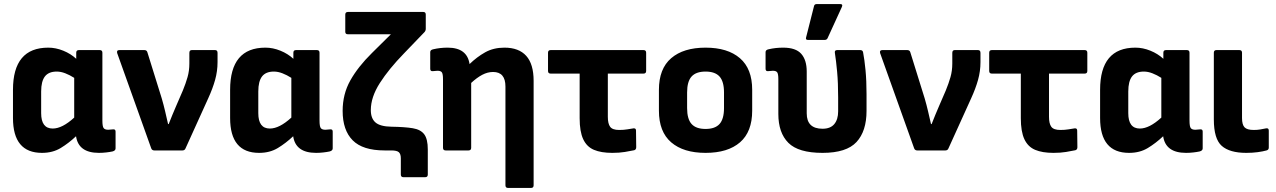

<svg xmlns="http://www.w3.org/2000/svg" viewBox="-20 -742 6292 947"><path d="M187 12Q44 12 44 -160V-299Q44 -507 218 -507Q255 -507 292 -492Q329 -477 356 -452V-482Q356 -495 369 -495H472Q485 -495 485 -482V-147Q485 -119 491 -110.5Q497 -102 514 -102Q520 -102 526 -103Q532 -104 538 -104Q550 -105 550 -93V-10Q550 1 535 5Q521 8 503 10Q485 12 468 12Q367 12 355 -70Q319 -36 279.5 -12Q240 12 187 12ZM183 -184Q183 -108 240 -108Q287 -108 346 -162V-358Q324 -372 302 -380.5Q280 -389 260 -389Q220 -389 201.5 -365Q183 -341 183 -291Z M741 0Q730 0 726 -10L558 -480Q554 -495 569 -495H692Q704 -495 707 -484L778 -256Q787 -225 794.5 -193Q802 -161 809 -130H812Q821 -153 830.5 -176Q840 -199 850 -222L882 -296Q896 -330 905 -361.5Q914 -393 914 -429V-481Q914 -495 926 -495H1041Q1053 -495 1053 -481V-436Q1053 -391 1041 -348Q1029 -305 1007 -257L895 -10Q891 0 880 0Z M1258 12Q1115 12 1115 -160V-299Q1115 -507 1289 -507Q1326 -507 1363 -492Q1400 -477 1427 -452V-482Q1427 -495 1440 -495H1543Q1556 -495 1556 -482V-147Q1556 -119 1562 -110.5Q1568 -102 1585 -102Q1591 -102 1597 -103Q1603 -104 1609 -104Q1621 -105 1621 -93V-10Q1621 1 1606 5Q1592 8 1574 10Q1556 12 1539 12Q1438 12 1426 -70Q1390 -36 1350.5 -12Q1311 12 1258 12ZM1254 -184Q1254 -108 1311 -108Q1358 -108 1417 -162V-358Q1395 -372 1373 -380.5Q1351 -389 1331 -389Q1291 -389 1272.5 -365Q1254 -341 1254 -291Z M1970 132Q1957 132 1957 119V39Q1957 18 1947.5 9Q1938 0 1910 0H1877Q1769 0 1719.5 -50Q1670 -100 1670 -195Q1670 -278 1708 -345.5Q1746 -413 1814 -480L1908 -573H1696Q1683 -573 1683 -585V-670Q1683 -683 1696 -683H2068Q2080 -683 2080 -670V-600Q2080 -591 2074 -584L1973 -479Q1898 -402 1853.5 -332.5Q1809 -263 1809 -199Q1809 -158 1832 -138Q1855 -118 1911 -117Q1977 -116 2016 -109.5Q2055 -103 2072.5 -79.5Q2090 -56 2090 -5V119Q2090 132 2077 132Z M2178 0Q2165 0 2165 -13V-351Q2165 -377 2159.5 -385Q2154 -393 2138 -393Q2132 -393 2126 -392Q2120 -391 2114 -391Q2102 -390 2102 -403V-485Q2102 -496 2117 -499Q2151 -507 2188 -507Q2284 -507 2296 -426Q2332 -461 2373 -484Q2414 -507 2468 -507Q2539 -507 2575.5 -466.5Q2612 -426 2612 -343V172Q2612 185 2599 185H2486Q2473 185 2473 172V-315Q2473 -387 2412 -387Q2385 -387 2358.5 -373Q2332 -359 2304 -333V-13Q2304 0 2291 0Z M3000 12Q2945 12 2909.5 -3Q2874 -18 2856.5 -55.5Q2839 -93 2839 -159V-379H2696Q2683 -379 2683 -392V-482Q2683 -495 2696 -495H3154Q3167 -495 3167 -482V-392Q3167 -379 3154 -379H2978V-166Q2978 -132 2989.5 -116.5Q3001 -101 3034 -101Q3056 -101 3074 -104Q3092 -107 3105 -109Q3117 -110 3117 -98L3118 -16Q3118 -4 3108 -1Q3089 3 3062 7.5Q3035 12 3000 12Z M3460 12Q3351 12 3290.5 -40Q3230 -92 3230 -196V-299Q3230 -403 3290.5 -455Q3351 -507 3460 -507Q3569 -507 3629.5 -455Q3690 -403 3690 -299V-196Q3690 -92 3630 -40Q3570 12 3460 12ZM3460 -106Q3507 -106 3529 -130.5Q3551 -155 3551 -209V-286Q3551 -340 3529 -364.5Q3507 -389 3460 -389Q3413 -389 3391 -364.5Q3369 -340 3369 -286V-209Q3369 -155 3391 -130.5Q3413 -106 3460 -106Z M4037 12Q3918 12 3868.5 -37.5Q3819 -87 3819 -180V-351Q3819 -377 3813.5 -385Q3808 -393 3792 -393Q3786 -393 3780 -392Q3774 -391 3768 -391Q3756 -390 3756 -403V-485Q3756 -496 3771 -499Q3805 -507 3843 -507Q3905 -507 3932 -476.5Q3959 -446 3959 -389V-183Q3959 -107 4037 -107Q4076 -107 4095 -130Q4114 -153 4114 -193V-261Q4114 -333 4109 -387.5Q4104 -442 4098 -480Q4095 -495 4109 -495H4223Q4235 -495 4237 -484Q4244 -448 4249 -396Q4254 -344 4254 -278V-195Q4254 -95 4204.5 -41.5Q4155 12 4037 12ZM3965 -545Q3952 -545 3956 -558L3995 -712Q3997 -722 4009 -722H4124Q4139 -722 4132 -707L4062 -554Q4058 -545 4047 -545Z M4504 0Q4493 0 4489 -10L4321 -480Q4317 -495 4332 -495H4455Q4467 -495 4470 -484L4541 -256Q4550 -225 4557.5 -193Q4565 -161 4572 -130H4575Q4584 -153 4593.5 -176Q4603 -199 4613 -222L4645 -296Q4659 -330 4668 -361.5Q4677 -393 4677 -429V-481Q4677 -495 4689 -495H4804Q4816 -495 4816 -481V-436Q4816 -391 4804 -348Q4792 -305 4770 -257L4658 -10Q4654 0 4643 0Z M5176 12Q5121 12 5085.5 -3Q5050 -18 5032.5 -55.5Q5015 -93 5015 -159V-379H4872Q4859 -379 4859 -392V-482Q4859 -495 4872 -495H5330Q5343 -495 5343 -482V-392Q5343 -379 5330 -379H5154V-166Q5154 -132 5165.5 -116.5Q5177 -101 5210 -101Q5232 -101 5250 -104Q5268 -107 5281 -109Q5293 -110 5293 -98L5294 -16Q5294 -4 5284 -1Q5265 3 5238 7.5Q5211 12 5176 12Z M5549 12Q5406 12 5406 -160V-299Q5406 -507 5580 -507Q5617 -507 5654 -492Q5691 -477 5718 -452V-482Q5718 -495 5731 -495H5834Q5847 -495 5847 -482V-147Q5847 -119 5853 -110.5Q5859 -102 5876 -102Q5882 -102 5888 -103Q5894 -104 5900 -104Q5912 -105 5912 -93V-10Q5912 1 5897 5Q5883 8 5865 10Q5847 12 5830 12Q5729 12 5717 -70Q5681 -36 5641.5 -12Q5602 12 5549 12ZM5545 -184Q5545 -108 5602 -108Q5649 -108 5708 -162V-358Q5686 -372 5664 -380.5Q5642 -389 5622 -389Q5582 -389 5563.5 -365Q5545 -341 5545 -291Z M6127 12Q6045 12 6006 -22.5Q5967 -57 5967 -153V-482Q5967 -495 5980 -495H6093Q6106 -495 6106 -482V-160Q6106 -127 6118.5 -114Q6131 -101 6164 -101Q6181 -101 6196 -103.5Q6211 -106 6225 -109Q6238 -111 6238 -98V-14Q6238 -3 6227 0Q6209 5 6183.5 8.5Q6158 12 6127 12Z"/></svg>

Font: Sofia Sans ExtraBold
Style: Regular
Weight: 800
Designer: Botio Nikoltchev, Ani Petrova
Foundry: lettersoup
Version: Version 4.101; ttfautohint (v1.8.4.7-5d5b)